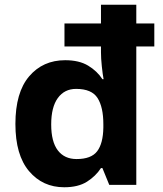

<svg xmlns="http://www.w3.org/2000/svg" viewBox="-20 -780 689 810"><path d="M251 10Q160 10 102.5 -58Q45 -126 45 -257Q45 -390 103 -458Q161 -526 255 -526Q314 -526 352 -503Q390 -480 412 -446H417Q413 -467 409.5 -500.5Q406 -534 406 -559V-584H252V-681H406V-760H555V-681H631V-584H555V0H441L412 -71H406Q384 -37 347 -13.5Q310 10 251 10ZM303 -109Q365 -109 390 -142Q415 -175 416 -242V-256Q416 -328 391.5 -366.5Q367 -405 301 -405Q252 -405 224 -366.5Q196 -328 196 -255Q196 -182 224 -145.5Q252 -109 303 -109Z"/></svg>

Font: Noto Sans Balinese
Style: Bold
Weight: 700
Designer: Aditya Bayu, David Williams
Foundry: David Williams
Version: Version 2.005; ttfautohint (v1.8.4.7-5d5b)